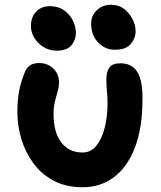

<svg xmlns="http://www.w3.org/2000/svg" viewBox="-20 -777 676 807"><path d="M328 10Q257 10 205.5 -17.5Q154 -45 120.5 -90.5Q87 -136 70 -192Q53 -248 53 -305Q53 -355 60.5 -394.5Q68 -434 83 -470Q90 -490 104.5 -501Q119 -512 145 -512Q180 -512 204 -489Q228 -466 228 -430Q228 -415 224.5 -401Q221 -387 216.5 -372Q212 -357 208.5 -339Q205 -321 205 -299Q205 -261 213 -230.5Q221 -200 237 -179Q253 -158 275.5 -147Q298 -136 327 -136Q362 -136 385 -164.5Q408 -193 420 -240Q432 -287 432 -342Q432 -364 430.5 -381Q429 -398 428 -412.5Q427 -427 427 -443Q427 -475 439.5 -493Q452 -511 487 -511Q516 -511 537 -496.5Q558 -482 568.5 -449.5Q579 -417 579 -364Q579 -239 547 -156.5Q515 -74 458.5 -32Q402 10 328 10ZM463 -568Q421 -568 392 -599Q363 -630 363 -677Q363 -712 387.5 -734.5Q412 -757 447 -757Q479 -757 501.5 -739.5Q524 -722 537 -696.5Q550 -671 550 -646Q550 -617 530 -592.5Q510 -568 463 -568ZM218 -564Q188 -564 163.5 -579Q139 -594 124.5 -617.5Q110 -641 110 -667Q110 -705 132 -728Q154 -751 190 -751Q225 -751 249.5 -733.5Q274 -716 286.5 -690Q299 -664 299 -639Q299 -610 280.5 -587Q262 -564 218 -564Z"/></svg>

Font: Shantell Sans Light
Style: Bold
Weight: 700
Version: Version 1.011;[c5ecc13dd]